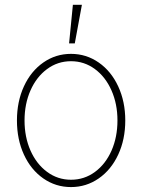

<svg xmlns="http://www.w3.org/2000/svg" viewBox="-20 -760 585 791"><path d="M49.8 -263.7Q49.8 -341.8 78.6 -404.3Q107.4 -466.8 158.4 -502.4Q209.5 -538.1 272.5 -538.1Q335.4 -538.1 386.7 -502.4Q438 -466.8 467 -404.1Q496.1 -341.3 496.1 -263.7Q496.1 -185.5 467 -123Q438 -60.5 386.7 -24.9Q335.4 10.7 272.5 10.7Q209.5 10.7 158.4 -24.9Q107.4 -60.5 78.6 -123Q49.8 -185.5 49.8 -263.7ZM463.9 -263.7Q463.9 -332 439.2 -387.7Q414.6 -443.4 370.8 -475.6Q327.1 -507.8 272.5 -507.8Q217.8 -507.8 174.1 -475.6Q130.4 -443.4 105.7 -387.7Q81.1 -332 81.1 -263.7Q81.1 -195.3 105.7 -139.6Q130.4 -84 174.1 -51.8Q217.8 -19.5 272.5 -19.5Q327.6 -19.5 371.3 -51.8Q415 -84 439.5 -139.6Q463.9 -195.3 463.9 -263.7ZM280.3 -740.2H317.4L288.1 -581.1H264.6Z"/></svg>

Font: Pretendard Thin
Style: Regular
Weight: 100
Designer: Base glyphs from Inter by Rasmus Andersson; Hangeul glyphs from Noto Sans CJK(Source Han Sans) by Jang Soo-young and Kan
Foundry: Kil Hyung-jin
Version: Version 1.309